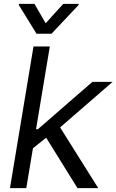

<svg xmlns="http://www.w3.org/2000/svg" viewBox="-20 -966 598 986"><path d="M31.2 0 152 -727.3H235.8L165.1 -302.6H174.7L454.5 -545.5H558.2L288.7 -311.8L484.4 0H377.8L217 -258.9L149.1 -204.5L115.1 0ZM77.4 -946H157L214.5 -846.6L304.7 -946H384.2L383.5 -940.3L244.3 -792.6H167.6L76.7 -940.3Z"/></svg>

Font: Inter P
Style: Italic
Weight: 400
Italic angle: -9.40001°
Designer: Rasmus Andersson
Foundry: rsms
Version: Version 3.018;git-588b23468